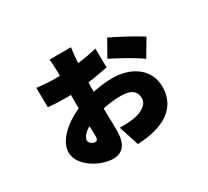

<svg xmlns="http://www.w3.org/2000/svg" viewBox="-142 -875 1284 1183"><g transform="rotate(-30 500.0 -283.0)"><path d="M473 -646H321C323 -633 326 -580 326 -561V-528C314 -527 302 -527 291 -527C259 -527 207 -530 163 -536L165 -397C205 -393 239 -391 291 -391C303 -391 314 -391 326 -392V-331C326 -319 326 -308 326 -296C217 -247 136 -169 136 -91C136 8 270 80 356 80C419 80 462 44 462 -63C462 -90 460 -153 459 -218C495 -227 538 -233 593 -233C662 -233 695 -204 695 -156C695 -108 641 -80 583 -71C556 -67 524 -66 486 -66L532 77C556 75 593 73 628 66C785 35 840 -54 840 -154C840 -276 738 -354 597 -354C554 -354 505 -348 457 -338C457 -356 457 -380 458 -404C514 -412 564 -421 601 -429L599 -564C559 -553 511 -545 463 -539C463 -546 464 -553 464 -560C465 -581 471 -633 473 -646ZM696 -586 632 -472C682 -448 802 -382 839 -352L909 -470C864 -500 761 -556 696 -586ZM270 -98C270 -120 291 -146 329 -168C330 -137 331 -111 331 -95C331 -71 322 -65 309 -65C292 -65 270 -84 270 -98Z"/></g></svg>

Font: Source Han Sans HK Heavy
Style: Regular
Weight: 900
Designer: Ryoko NISHIZUKA 西塚涼子 (kana, bopomofo & ideographs); Paul D. Hunt (Latin, Greek & Cyrillic); Sandoll Communications 산돌커뮤니
Foundry: Adobe
Version: Version 2.000;hotconv 1.0.107;makeotfexe 2.5.65593